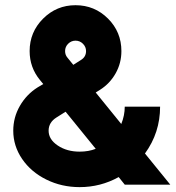

<svg xmlns="http://www.w3.org/2000/svg" viewBox="-20 -727 693 756"><path d="M245.6 -500 268.6 -471.7 299.3 -491.2Q318.8 -503.4 318.8 -525.9Q318.8 -542.5 306.6 -554.7Q294.4 -566.9 277.3 -566.9Q260.7 -566.9 248.5 -554.9Q236.3 -543 236.3 -525.9Q236.3 -510.7 245.6 -500ZM202.6 -264.6Q171.4 -245.1 171.4 -212.4Q171.4 -178.2 207.3 -154.1Q243.2 -129.9 293.5 -129.9Q329.1 -129.9 356.9 -141.1L238.3 -287.1ZM32.2 -212.4Q32.2 -264.6 58.1 -309.8Q84 -355 127.9 -382.8L150.4 -396L137.2 -412.1Q96.7 -461.4 96.7 -525.9Q96.7 -600.6 149.7 -653.6Q202.6 -706.5 277.3 -706.5Q352.5 -706.5 405.3 -653.8Q458 -601.1 458 -525.9Q458 -478.5 435.3 -438.2Q412.6 -397.9 374 -373.5L356.9 -362.8L457.5 -238.8Q471.2 -272.5 471.2 -307.1H610.4Q610.4 -204.6 550.8 -122.6L650.4 0H471.2L447.3 -29.8Q376 9.8 293.5 9.8Q222.7 9.8 162.4 -20Q102.1 -49.8 67.1 -101.1Q32.2 -152.3 32.2 -212.4Z"/></svg>

Font: Basically A Sans Serif
Style: Bold
Weight: 700
Designer: Hyung-Suk Kim
Foundry: Mental Design
Version: 1.000